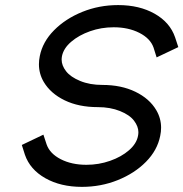

<svg xmlns="http://www.w3.org/2000/svg" viewBox="-20 -727 722 756"><path d="M302.7 8.8Q218.8 8.8 158.4 -25.4Q98.1 -59.6 78.1 -117.7L65.9 -156.2L150.9 -196.8L163.6 -158.2Q176.3 -122.1 219.2 -100.1Q262.2 -78.1 320.3 -78.1Q369.1 -78.1 413.6 -93.8Q458 -109.4 487.8 -135.3Q517.6 -161.1 523.4 -191.9Q524.9 -199.2 524.9 -206.5Q524.9 -229 507.8 -251.7Q490.7 -274.4 452.4 -289.8Q414.1 -305.2 365.2 -305.2Q290 -305.2 234.6 -332Q179.2 -358.9 152.3 -404.3Q133.3 -436.5 133.3 -474.1Q133.3 -489.7 136.7 -506.3Q147.9 -562.5 192.9 -607.9Q237.8 -653.3 304 -680.2Q370.1 -707 445.3 -707Q528.8 -707 589.1 -672.9Q649.4 -638.7 669.4 -580.1L682.1 -541.5L596.7 -501L584.5 -540Q571.8 -575.7 528.6 -597.7Q485.4 -619.6 427.7 -619.6Q378.4 -619.6 334.5 -604Q290.5 -588.4 260.5 -562.7Q230.5 -537.1 224.1 -506.3Q222.7 -499 222.7 -492.2Q222.7 -469.2 240.2 -446.5Q257.8 -423.8 295.7 -408.2Q333.5 -392.6 382.8 -392.6Q457.5 -392.6 512.9 -365.7Q568.4 -338.9 595.2 -293.5Q614.3 -261.2 614.3 -224.1Q614.3 -208.5 610.8 -191.9Q599.6 -135.3 554.7 -89.8Q509.8 -44.4 443.6 -17.8Q377.4 8.8 302.7 8.8Z"/></svg>

Font: Qaz
Style: Italic
Weight: 400
Italic angle: -11.25°
Designer: GGBotNet
Foundry: f0n7
Version: 0.70